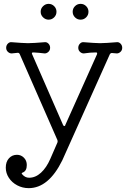

<svg xmlns="http://www.w3.org/2000/svg" viewBox="-20 -724 664 996"><path d="M232 -622Q216 -622 203.5 -634Q191 -646 191 -663Q191 -680 203.5 -692Q216 -704 232 -704Q249 -704 261 -692Q273 -680 273 -663Q273 -646 261 -634Q249 -622 232 -622ZM398 -622Q381 -622 369 -634Q357 -646 357 -663Q357 -680 369 -692Q381 -704 398 -704Q415 -704 427 -692Q439 -680 439 -663Q439 -646 427 -634Q415 -622 398 -622ZM129 252Q97 252 69.5 237.5Q42 223 26 198.5Q10 174 10 146Q10 115 26.5 97Q43 79 68 79Q89 79 104 94Q119 109 119 132Q119 163 98 171Q89 174 95 180Q110 198 131 198Q164 198 192.5 172Q221 146 241 100L278 15Q280 9 278 3L82 -444Q78 -451 71 -450L42 -447Q31 -446 21.5 -454.5Q12 -463 12 -476Q12 -489 21 -498Q30 -507 42 -505Q71 -503 90 -501.5Q109 -500 125 -500Q143 -500 162.5 -501.5Q182 -503 210 -505Q222 -507 231 -498Q240 -489 240 -476Q240 -463 230.5 -454.5Q221 -446 210 -447Q197 -449 182.5 -450Q168 -451 154 -452H152Q142 -452 147 -442L307 -76Q310 -70 313 -70Q318 -70 319 -76L483 -442Q484 -444 484 -447Q484 -452 478 -452Q448 -452 416 -447Q405 -446 395.5 -454.5Q386 -463 386 -476Q386 -489 395 -498Q404 -507 416 -505Q445 -503 464 -501.5Q483 -500 499 -500Q517 -500 536.5 -501.5Q556 -503 584 -505Q596 -507 605 -498Q614 -489 614 -476Q614 -463 604.5 -454.5Q595 -446 584 -447L561 -449H559Q554 -449 550 -443L303 108Q232 252 129 252Z"/></svg>

Font: Kiwi Maru Light
Style: Regular
Weight: 300
Designer: Hiroki-Chan
Version: Version 1.100